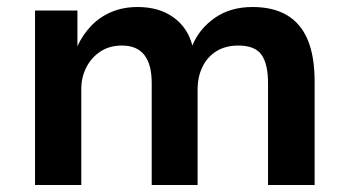

<svg xmlns="http://www.w3.org/2000/svg" viewBox="-20 -528 996 548"><path d="M80 0V-498H201V-396Q216 -429 240.5 -454.5Q265 -480 298.5 -494Q332 -508 373 -508Q434 -508 475 -478.5Q516 -449 529 -398Q548 -445 592.5 -476.5Q637 -508 701 -508Q759 -508 798.5 -485Q838 -462 858 -415Q878 -368 878 -295V0H745V-291Q745 -345 726.5 -371.5Q708 -398 660 -398Q624 -398 598 -382Q572 -366 558 -337.5Q544 -309 544 -272V0H413V-291Q413 -344 392 -371Q371 -398 328 -398Q292 -398 266 -380.5Q240 -363 226 -335Q212 -307 212 -274V0Z"/></svg>

Font: Nunito Sans 8pt
Style: Bold
Weight: 700
Version: Version 3.101;gftools[0.9.27]